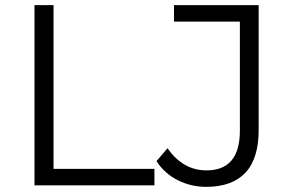

<svg xmlns="http://www.w3.org/2000/svg" viewBox="-20 -720 1133 746"><path d="M114 0V-700H188V-64H580V0ZM781 6Q722 6 670.5 -20Q619 -46 588 -94L631 -144Q660 -102 698 -80Q736 -58 782 -58Q912 -58 912 -212V-636H656V-700H985V-215Q985 -104 933.5 -49Q882 6 781 6Z"/></svg>

Font: Montserrat Thin
Style: Regular
Weight: 400
Version: Version 9.000